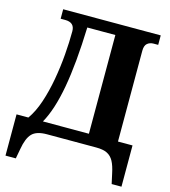

<svg xmlns="http://www.w3.org/2000/svg" viewBox="-128 -816 971 1097"><g transform="rotate(15 357.5 -267.5)"><path d="M7 179V-65H77Q109 -110 131 -175.5Q153 -241 166.5 -316.5Q180 -392 186 -467.5Q192 -543 192 -606Q192 -658 136 -658H109V-714H686V-658H659Q637 -658 622 -645.5Q607 -633 607 -602V-65H693V179H635L622 120Q613 76 599 50Q585 24 561 12Q537 0 496 0H204Q143 0 116.5 27.5Q90 55 79 120L68 179ZM163 -65H435V-649H269Q262 -435 236 -291.5Q210 -148 163 -65Z"/></g></svg>

Font: Noto Serif SemiCondensed ExtraBold
Style: Regular
Weight: 800
Width: 4
Designer: Monotype Design Team
Foundry: Monotype Imaging Inc.
Version: Version 2.015